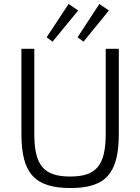

<svg xmlns="http://www.w3.org/2000/svg" viewBox="-20 -936 707 968"><path d="M374 -883 326 -916 215 -748 245 -726ZM529 -883 481 -916 371 -748 401 -726ZM579 -690H513V-261C513 -102 465 -46 334 -46C201 -46 153 -102 153 -261V-690H88V-261C88 -63 154 12 336 12C514 12 579 -63 579 -261Z"/></svg>

Font: SnT
Style: Regular
Weight: 300
Designer: Natanael Gama
Version: Version 1.001;PS 001.001;hotconv 1.0.70;makeotf.lib2.5.58329